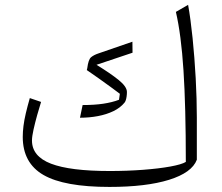

<svg xmlns="http://www.w3.org/2000/svg" viewBox="-20 -756 904 783"><path d="M782.7 -104.5V-276.9Q782.7 -352.5 778.1 -437.3Q773.4 -522 765.4 -600.8Q757.3 -679.7 747.1 -736.3L697.3 -707.5Q718.8 -614.7 728.3 -468.5Q737.8 -322.3 737.8 -95.7Q721.2 -85.4 674.6 -76.9Q627.9 -68.4 563.2 -63.5Q498.5 -58.6 427.7 -58.6Q266.1 -58.6 188.2 -88.4Q110.4 -118.2 110.4 -183.1Q110.4 -199.2 116.7 -227.5Q123 -255.9 131.6 -286.6Q140.1 -317.4 147.5 -340.3L101.6 -356Q91.8 -321.8 85.2 -293.7Q78.6 -265.6 75.7 -241.9Q72.8 -218.3 72.8 -197.8Q72.8 -91.3 157.2 -42.5Q241.7 6.3 426.3 6.3Q576.2 6.3 669.4 -22.7Q762.7 -51.8 782.7 -104.5ZM520 -585.9 381.3 -538.1Q362.3 -531.7 351.3 -522.5Q340.3 -513.2 335.9 -478L334 -470.2Q355 -456.1 381.3 -437.3Q407.7 -418.5 431.6 -401.1Q455.6 -383.8 468.8 -373.5L465.3 -349.1Q437 -338.4 400.9 -333Q364.7 -327.6 316.9 -327.6L306.2 -275.9Q344.2 -275.9 379.2 -282.5Q414.1 -289.1 442.4 -302.7Q470.7 -316.4 487.8 -337.4Q490.7 -340.8 492.9 -347.2Q495.1 -353.5 496.3 -362.3Q497.6 -371.1 497.6 -380.9Q497.6 -402.3 464.6 -429.2Q431.6 -456.1 373.5 -491.7L520.5 -541Z"/></svg>

Font: Pinar-VF-FD
Style: Regular
Weight: 300
Designer: Amin Abedi
Version: Version 3.0